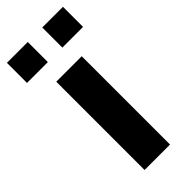

<svg xmlns="http://www.w3.org/2000/svg" viewBox="-250 -756 795 795"><g transform="rotate(-45 148.0 -358.5)"><path d="M-16.1 -716.8H106V-599.1H-16.1ZM190.9 -716.8H312V-599.1H190.9ZM73.2 -517.1H222.2V0H73.2Z"/></g></svg>

Font: Sarala
Style: Bold
Weight: 700
Designer: Andres Torresi
Foundry: Huerta Tipografica
Version: Version 1.004;PS 001.003;hotconv 1.0.70;makeotf.lib2.5.58329